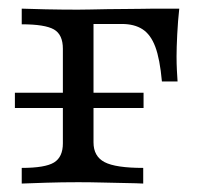

<svg xmlns="http://www.w3.org/2000/svg" viewBox="-20 -435 509 455"><path d="M31.5 0V-37.1Q87.1 -37.1 108.1 -50Q129 -62.9 129 -95.2V-319.4Q129 -353.2 107.7 -365.3Q86.3 -377.4 31.5 -377.4V-414.5Q50 -413.7 88.7 -412.9Q127.4 -412.1 164.5 -412.1Q175.8 -412.1 194.4 -412.5Q212.9 -412.9 234.7 -413.3Q256.5 -413.7 277.8 -413.7Q299.2 -413.7 316.5 -414.1Q333.9 -414.5 343.5 -414.5H404.8Q401.6 -385.5 400 -353.6Q398.4 -321.8 398.4 -301.6Q398.4 -283.9 399.2 -268.5Q400 -253.2 400.8 -241.9H363.7Q358.9 -295.2 348 -324.2Q337.1 -353.2 317.7 -365.7Q298.4 -378.2 268.5 -378.2H199.2L201.6 -380.6V-97.6Q201.6 -64.5 227.8 -50.8Q254 -37.1 319.4 -37.1V0Q304.8 -0.8 279.4 -1.2Q254 -1.6 224.2 -2.4Q194.4 -3.2 165.3 -3.2Q126.6 -3.2 88.7 -2Q50.8 -0.8 31.5 0ZM15.3 -179V-215.3H320.2V-179Z"/></svg>

Font: Playfair 9pt Light
Style: Regular
Weight: 300
Designer: Claus Eggers Sørensen
Foundry: Claus Eggers Sørensen
Version: Version 2.001;gftools[0.9.30]